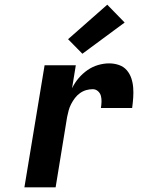

<svg xmlns="http://www.w3.org/2000/svg" viewBox="-20 -798 640 818"><path d="M84 0 170 -520H303L287 -422Q298 -445 315 -465Q332 -485 353 -499.5Q374 -514 398 -521Q422 -528 445 -528Q467 -528 487 -521Q507 -514 520 -499Q533 -484 539.5 -464.5Q546 -445 547.5 -424Q549 -403 547.5 -381.5Q546 -360 543 -338H410Q412 -351 412.5 -364Q413 -377 410 -389Q407 -401 397.5 -409.5Q388 -418 375 -418Q361 -418 347 -414Q333 -410 320.5 -401Q308 -392 299 -380Q290 -368 283 -354.5Q276 -341 272.5 -327.5Q269 -314 266 -300L217 0ZM331 -569 270 -631 437 -778 511 -702Z"/></svg>

Font: Iosevka Extrabold Extended
Style: Italic
Weight: 800
Width: 7
Italic angle: -9°
Monospace: yes
Designer: Belleve Invis
Foundry: Belleve Invis
Version: Version 32.5.0; ttfautohint (v1.8.4)